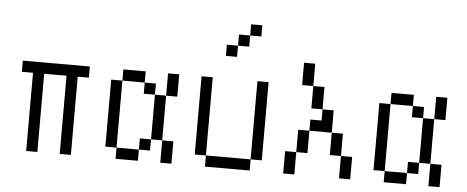

<svg xmlns="http://www.w3.org/2000/svg" viewBox="-52 -941 2605 1070"><g transform="rotate(5 1250.0 -406.0)"><path d="M437.5 -437.5H375V0H312.5V-437.5H187.5V0H125V-437.5H62.5V-500H437.5Z M750 -437.5H625V-500H750ZM562.5 -437.5H625V-62.5H562.5ZM625 -62.5H750V0H625ZM750 -125H812.5V-62.5H750ZM750 -437.5H812.5V-375H750ZM812.5 -375H875V-125H812.5ZM875 -125H937.5V0H875ZM875 -500H937.5V-375H875Z M1375 -750H1312.5V-812.5H1375ZM1062.5 -500H1125V-62.5H1062.5ZM1125 -62.5H1375V0H1125ZM1187.5 -687.5H1250V-625H1187.5ZM1250 -750H1312.5V-687.5H1250ZM1375 -500H1437.5V-62.5H1375Z M1687.5 -500H1625V-625H1687.5ZM1562.5 -125H1625V0H1562.5ZM1625 -250H1687.5V-125H1625ZM1687.5 -312.5H1750V-375H1812.5V-250H1687.5ZM1687.5 -500H1750V-375H1687.5ZM1812.5 -250H1875V-125H1812.5ZM1875 -125H1937.5V0H1875Z M2250 -437.5H2125V-500H2250ZM2062.5 -437.5H2125V-62.5H2062.5ZM2125 -62.5H2250V0H2125ZM2250 -125H2312.5V-62.5H2250ZM2250 -437.5H2312.5V-375H2250ZM2312.5 -375H2375V-125H2312.5ZM2375 -125H2437.5V0H2375ZM2375 -500H2437.5V-375H2375Z"/></g></svg>

Font: 寒蝉点阵体 16px
Style: Regular
Weight: 400
Designer: Designed by Warren2060
Foundry: ChillType
Version: Version 1.000